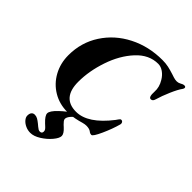

<svg xmlns="http://www.w3.org/2000/svg" viewBox="-253 -817 1251 1251"><g transform="rotate(45 372.0 -191.5)"><path d="M57 -253Q57 -370 118 -464Q179 -558 283 -611Q387 -664 513 -664Q544 -664 569 -658.5Q594 -653 622 -644Q628 -642 645 -636.5Q662 -631 675 -631Q690 -631 701 -637Q719 -648 731 -648Q744 -648 744 -637Q744 -632 739 -624Q721 -600 698 -547Q675 -494 663 -452Q660 -441 654.5 -435Q649 -429 639 -429Q619 -429 622 -481Q625 -525 599 -567Q583 -594 559.5 -610.5Q536 -627 511 -627Q427 -627 361.5 -556Q296 -485 260.5 -379.5Q225 -274 225 -176Q225 -27 353 -27Q461 -27 573 -172Q577 -178 582 -185Q587 -192 590.5 -195.5Q594 -199 599 -199Q608 -199 613 -191Q618 -183 615 -172Q600 -117 571.5 -54Q543 9 530 9Q520 9 513 4.5Q506 0 504 -2Q490 -11 465 -11Q452 -11 433.5 -6Q415 -1 408 1Q356 14 314 14Q241 14 182.5 -21Q124 -56 90.5 -117Q57 -178 57 -253ZM146 215Q146 196 154 186Q162 176 177 176Q191 176 203.5 183Q216 190 232 203Q238 208 247.5 216Q257 224 263.5 227.5Q270 231 278 231Q287 231 291.5 226Q296 221 296 212Q296 203 291 196Q286 189 277.5 181.5Q269 174 264 169Q227 134 227 113Q227 90 268.5 50.5Q310 11 357 -17H398Q362 8 348 25.5Q334 43 334 57Q334 65 341 73.5Q348 82 356 90Q364 98 367 100Q399 129 399 150Q399 171 372.5 202.5Q346 234 308.5 257.5Q271 281 239 281Q215 281 193.5 271Q172 261 159 245.5Q146 230 146 215Z"/></g></svg>

Font: EB Garamond ExtraBold
Style: Italic
Weight: 800
Italic angle: -17.2°
Designer: Georg Duffner and Octavio Pardo
Foundry: Georg Duffner
Version: Version 1.000